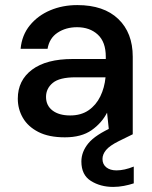

<svg xmlns="http://www.w3.org/2000/svg" viewBox="-20 -528 599 755"><path d="M235 12Q172 12 131 -9Q90 -30 70 -64.5Q50 -99 50 -140Q50 -212 106 -254Q162 -296 266 -296H396V-305Q396 -363 364.5 -392Q333 -421 283 -421Q239 -421 206.5 -399.5Q174 -378 167 -336H61Q66 -390 97.5 -428.5Q129 -467 177.5 -487.5Q226 -508 284 -508Q388 -508 445 -453.5Q502 -399 502 -305V0H410L401 -85Q380 -44 340 -16Q300 12 235 12ZM256 -74Q299 -74 328.5 -94.5Q358 -115 374.5 -149Q391 -183 395 -224H277Q214 -224 187.5 -202Q161 -180 161 -147Q161 -113 186.5 -93.5Q212 -74 256 -74ZM425 207Q375 207 337.5 183.5Q300 160 300 107Q300 69 327.5 35.5Q355 2 427 -30L477 -52L502 0L447 27Q411 45 397 62Q383 79 383 97Q383 118 398 130Q413 142 438 142Q469 142 506 127V193Q488 199 467 203Q446 207 425 207Z"/></svg>

Font: Firefly Display Medium
Style: Regular
Weight: 500
Designer: Colophon Foundry, Jonny Pinhorn
Foundry: Colophon Foundry
Version: Version 1.200; ttfautohint (v1.8.3)